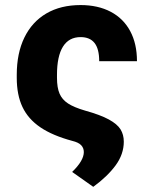

<svg xmlns="http://www.w3.org/2000/svg" viewBox="-20 -557 604 755"><path d="M518.6 -316.4H370.1Q370.1 -364.7 351.8 -387.9Q333.5 -411.1 296.9 -411.1Q251 -411.1 227.5 -373.5Q204.1 -335.9 204.1 -262.7V-251Q204.1 -212.4 214.1 -189Q224.1 -165.5 247.6 -150.1Q271 -134.8 314.5 -122.1Q374.5 -105.5 408 -87.2Q441.4 -68.8 454.1 -48.1Q466.8 -27.3 466.8 0Q466.8 49.3 434.6 93.3Q402.3 137.2 346.7 177.7L263.7 119.1Q309.6 74.7 309.6 41Q309.6 24.9 299.1 13.9Q288.6 2.9 264.6 -2.9Q186.5 -23.9 138.7 -56.4Q90.8 -88.9 68.4 -136.2Q45.9 -183.6 45.9 -251V-262.7Q45.9 -347.7 75.9 -409.4Q106 -471.2 162.4 -504.2Q218.8 -537.1 296.9 -537.1Q365.2 -537.1 415.3 -510.7Q465.3 -484.4 491.9 -434.8Q518.6 -385.3 518.6 -316.4Z"/></svg>

Font: Pretendard Std ExtraBold
Style: Regular
Weight: 800
Designer: Base glyphs from Inter by Rasmus Andersson; Hangeul glyphs from Noto Sans CJK(Source Han Sans) by Jang Soo-young and Kan
Foundry: Kil Hyung-jin
Version: Version 1.309